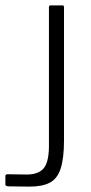

<svg xmlns="http://www.w3.org/2000/svg" viewBox="-26 -693 337 714"><path d="M212 -171Q212 -104 199.5 -66Q187 -28 159 -13.5Q131 1 83 1L7 0Q2 0 -2 -1.5Q-6 -3 -6 -7V-38Q-6 -45 2 -45Q19 -45 38 -44.5Q57 -44 74 -44Q115 -44 135 -65.5Q155 -87 156 -146V-667Q156 -673 162 -673H207Q209 -673 210.5 -671.5Q212 -670 212 -667Z"/></svg>

Font: Glory Thin Light
Style: Regular
Weight: 300
Version: Version 1.011